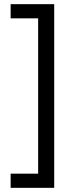

<svg xmlns="http://www.w3.org/2000/svg" viewBox="-20 -740 352 921"><path d="M31 93H163V-652H31V-720H240V161H31Z"/></svg>

Font: Noto Sans Lao ExtraCondensed
Style: Regular
Weight: 400
Width: 2
Designer: Monotype Design Team
Foundry: Monotype Imaging Inc.
Version: Version 2.004; ttfautohint (v1.8.4.7-5d5b)